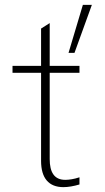

<svg xmlns="http://www.w3.org/2000/svg" viewBox="-20 -764 434 790"><path d="M241 6C260.5 6 283.5 2 307 -5V-34.5C284.5 -27 264 -24 248.5 -24C203.5 -24 184.5 -55 184.5 -109.5V-464.5H307V-493H184.5V-669L149 -646.5V-493H31.5V-464.5H149V-102C149 -31 180.5 6 241 6ZM262 -546.5H286.5L358 -744H321Z"/></svg>

Font: HK Grotesk ExtraLight
Style: Regular
Weight: 200
Designer: Alfredo Marco Pradil
Foundry: Hanken Design Co.
Version: Version 3.001;FEAKit 1.0